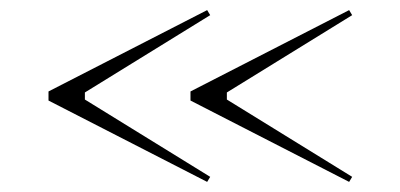

<svg xmlns="http://www.w3.org/2000/svg" viewBox="-20 -500 792 380"><path d="M390 -480 396 -470 148 -317V-303L396 -150L390 -140L76 -301V-319ZM671 -480 677 -470 429 -317V-303L677 -150L671 -140L357 -301V-319Z"/></svg>

Font: Kalnia SemiExpanded Light
Style: Regular
Weight: 300
Width: 6
Designer: Frida Medrano
Foundry: Frida Medrano
Version: Version 1.105